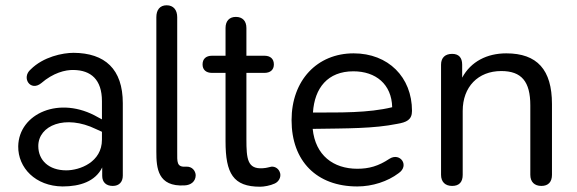

<svg xmlns="http://www.w3.org/2000/svg" viewBox="-20 -697 2183 727"><path d="M217 9C283 9 341 -10 367 -63V-31C367 -7 382 7 407 7C431 7 445 -8 445 -32V-306C445 -436 377 -496 259 -497C217 -497 144 -482 96 -434C60 -403 95 -349 136 -382C181 -421 227 -433 259 -432C324 -431 366 -396 366 -314V-245L351 -253C206 -337 51 -267 49 -143C48 -62 114 8 217 9ZM125 -144C125 -222 227 -265 344 -208L366 -198V-168C366 -83 282 -52 231 -52C165 -52 125 -90 125 -144Z M721 -34C720 -50 708 -67 685 -66C648 -63 651 -84 651 -123V-632C651 -659 637 -677 611 -677C585 -677 572 -659 572 -632V-122C572 -61 577 11 679 5C703 4 721 -10 721 -34Z M965 10C979 10 1003 6 1020 -2C1036 -9 1044 -26 1041 -40C1037 -58 1022 -67 1008 -66C996 -64 992 -61 975 -60C917 -56 913 -95 913 -170V-421H981C1004 -421 1017 -433 1017 -453C1017 -474 1004 -486 981 -486H913V-591C913 -618 898 -633 873 -633C849 -633 834 -618 834 -591V-486H783C760 -486 747 -474 747 -453C747 -433 760 -421 783 -421H834V-162C834 -40 863 10 965 10Z M1333 9C1390 9 1448 -10 1489 -41C1532 -70 1495 -121 1455 -96C1413 -68 1377 -58 1333 -58C1242 -58 1174 -109 1164 -209C1297 -211 1395 -210 1484 -228C1519 -234 1540 -243 1540 -277C1540 -405 1450 -495 1319 -495C1181 -495 1084 -393 1084 -242C1084 -87 1179 9 1333 9ZM1165 -271C1171 -364 1221 -427 1318 -427C1403 -427 1463 -378 1465 -291C1375 -269 1267 -271 1165 -271Z M1692 7C1719 7 1732 -8 1732 -35V-277C1732 -368 1790 -428 1878 -428C1955 -428 1988 -388 1988 -298V-35C1988 -8 2004 7 2030 7C2056 7 2070 -8 2070 -35V-303C2070 -433 2014 -495 1897 -495C1824 -495 1763 -464 1730 -403V-452C1730 -479 1717 -493 1692 -493C1666 -493 1650 -479 1650 -452V-35C1650 -8 1666 7 1692 7Z"/></svg>

Font: SN Pro Book
Style: Regular
Weight: 350
Designer: Tobias Whetton
Foundry: Supernotes
Version: Version 1.003;Glyphs 3.3 (3324)